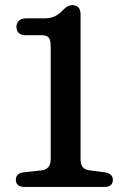

<svg xmlns="http://www.w3.org/2000/svg" viewBox="-20 -735 491 755"><path d="M80 -596.6H143.7Q163.7 -596.6 171.5 -587.2Q179.4 -577.9 179.4 -549.7V-108.8Q179.4 -89.3 170.3 -78.2Q161.3 -67 144.4 -65.2L71 -57.2Q42.4 -52.6 42.4 -27.6Q42.4 -14.6 50.7 -7.3Q59 0 75.6 0H390.6Q407.5 0 415.7 -7.3Q423.8 -14.6 423.8 -27.6Q423.8 -51.1 395.2 -57L331.8 -65.2Q313 -67.7 304.9 -78.5Q296.8 -89.3 296.8 -108.5V-678.3Q296.8 -714.7 263.8 -714.7Q254.6 -714.7 246.2 -710.2Q237.7 -705.7 228.6 -696.3Q212.7 -679.7 196.4 -671.2Q180 -662.8 153.1 -662.8H81.5Q64.1 -662.8 54.3 -653.4Q44.6 -644 44.6 -629.8Q44.6 -614.2 53.5 -605.4Q62.4 -596.6 80 -596.6Z"/></svg>

Font: Fraunces SuperSoft Wonky
Style: Regular
Weight: 900
Version: Version 1.000;[b76b70a41]